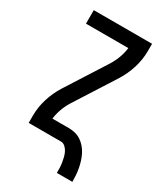

<svg xmlns="http://www.w3.org/2000/svg" viewBox="-219 -827 938 1084"><g transform="rotate(30 250.0 -285.0)"><path d="M339 165Q339 149 338.5 132.5Q338 116 335.5 100Q333 84 329 68Q325 52 318 37.5Q311 23 298.5 11.5Q286 0 270 0H60V-46Q60 -103 77 -157.5Q94 -212 124 -260L291 -522Q309 -551 320.5 -582.5Q332 -614 336 -647H60V-735H440V-689Q440 -632 423 -577.5Q406 -523 376 -475L209 -213Q191 -184 179.5 -152.5Q168 -121 164 -88H270Q291 -88 312 -83Q333 -78 351 -66Q369 -54 383 -37.5Q397 -21 406.5 -2Q416 17 422.5 37.5Q429 58 433 79.5Q437 101 438.5 122.5Q440 144 440 165Z"/></g></svg>

Font: Iosevka Curly Semibold
Style: Regular
Weight: 600
Monospace: yes
Designer: Belleve Invis
Foundry: Belleve Invis
Version: Version 22.1.2; ttfautohint (v1.8.4)